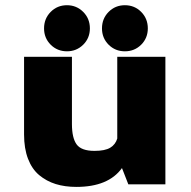

<svg xmlns="http://www.w3.org/2000/svg" viewBox="-20 -724 750 754"><path d="M243 -522.5Q205 -522.5 179 -548.5Q153 -574.5 153 -612.5Q153 -651 179 -677.2Q205 -703.5 243 -703.5Q280.5 -703.5 306.8 -677.2Q333 -651 333 -612.5Q333 -574.5 306.8 -548.5Q280.5 -522.5 243 -522.5ZM380.5 -612.5Q380.5 -651 406.5 -677.2Q432.5 -703.5 470.5 -703.5Q508.5 -703.5 534.5 -677.2Q560.5 -651 560.5 -612.5Q560.5 -574.5 534.5 -548.5Q508.5 -522.5 470.5 -522.5Q432.5 -522.5 406.5 -548.5Q380.5 -574.5 380.5 -612.5ZM280 10Q235 10 198.8 -1.2Q162.5 -12.5 134 -36.2Q105.5 -60 90 -100.5Q74.5 -141 74.5 -196V-501H262.5V-237Q262.5 -182 281 -156.8Q299.5 -131.5 351 -131.5Q392.5 -131.5 413 -144Q433.5 -156.5 440.5 -180V-501H629.5V0H484L459 -64Q405.5 10 280 10Z"/></svg>

Font: League Mono ExtraBold
Style: Regular
Weight: 800
Width: 6
Designer: Tyler Finck
Foundry: The League of Moveable Type / Tyler Finck
Version: Version 2.210